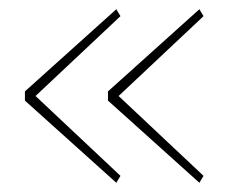

<svg xmlns="http://www.w3.org/2000/svg" viewBox="-20 -502 512 416"><path d="M421 -121 412 -106 214 -284V-304L412 -482L421 -467L237 -294ZM241 -121 232 -106 34 -284V-304L232 -482L241 -467L57 -294Z"/></svg>

Font: IBM Plex Sans Thin
Style: Regular
Weight: 100
Designer: Mike Abbink, Paul van der Laan, Pieter van Rosmalen
Foundry: Bold Monday
Version: Version 3.0